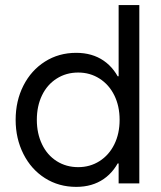

<svg xmlns="http://www.w3.org/2000/svg" viewBox="-20 -727 638 761"><path d="M532.2 -707H450.2V-385.7L471.7 -252L450.2 -101.6V0H532.2ZM434.6 -79.1H496.1V-424.8H434.6L484.4 -252Q484.4 -335.9 460.4 -395.5Q436.5 -455.1 391.1 -486.3Q345.7 -517.6 282.2 -517.6Q212.9 -517.6 158.2 -482.9Q103.5 -448.2 72.8 -387.7Q42 -327.1 42 -252Q42 -177.7 72.8 -116.7Q103.5 -55.7 158.2 -21Q212.9 13.7 282.2 13.7Q345.7 13.7 391.1 -17.6Q436.5 -48.8 460.4 -108.4Q484.4 -168 484.4 -252ZM126 -252Q126 -306.6 146.5 -349.1Q167 -391.6 204.6 -415.5Q242.2 -439.5 290 -439.5Q336.9 -439.5 374.5 -415.5Q412.1 -391.6 433.1 -349.1Q454.1 -306.6 454.1 -252Q454.1 -197.3 433.1 -154.8Q412.1 -112.3 374.5 -88.4Q336.9 -64.5 290 -64.5Q242.2 -64.5 204.6 -88.4Q167 -112.3 146.5 -155.3Q126 -198.2 126 -252Z"/></svg>

Font: Wanted Sans Variable
Style: Regular
Weight: 400
Designer: Original Design by Kil Hyung-jin and Kang Hanbin, Wanted Lab, Inc; Hangeul from Source Han Sans by Jang Soo-young and Ka
Foundry: Wanted Lab, Inc.
Version: Version 1.003;Glyphs 3.2 (3227)